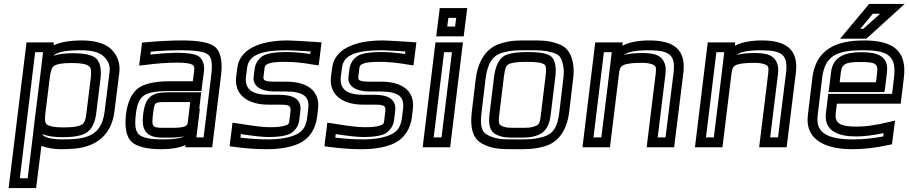

<svg xmlns="http://www.w3.org/2000/svg" viewBox="-20 -725 4628 978"><path d="M290 35C317 35 341 34 360 32C468 23 549 -37 563 -158L588 -357C593 -400 579 -442 549 -472C519 -503 465 -519 397 -519C338 -519 288 -511 253 -494L254 -509H229H140H115L112 -484L27 208L24 233H49H139H164L167 208L191 18C221 30 261 35 290 35ZM420 -147C416 -111 409 -97 396 -90C380 -81 353 -76 305 -76C259 -76 233 -81 220 -90C210 -97 207 -111 211 -147L233 -325C238 -367 245 -383 256 -390C271 -399 297 -404 345 -404C392 -404 418 -399 432 -389C443 -382 447 -366 442 -325L420 -147ZM185 -340C184 -335 184 -330 183 -325L161 -147C161 -145 161 -143 160 -142L147 -31L121 183H81L159 -459H199L196 -432L185 -340ZM470 -147 492 -325C498 -374 489 -415 464 -432C443 -447 402 -454 351 -454C311 -454 276 -450 252 -440C268 -459 309 -469 391 -469C452 -469 489 -458 511 -435C534 -411 542 -389 538 -357L513 -158C501 -61 454 -26 362 -17C344 -16 322 -15 296 -15C252 -15 202 -23 196 -42L195 -43C217 -32 254 -26 299 -26C351 -26 393 -33 417 -47C446 -63 465 -102 470 -147Z M1064 0 1106 -342C1114 -408 1105 -459 1078 -484C1052 -508 992 -519 909 -519C855 -519 794 -516 726 -510L703 -508L701 -485L692 -419L689 -391L718 -394C779 -402 833 -406 882 -406C925 -406 949 -402 961 -395C969 -390 971 -384 969 -363L962 -311H842C771 -311 714 -299 683 -275C650 -250 629 -202 622 -144C614 -78 623 -26 652 -1C679 23 732 35 802 35C851 35 894 28 925 14L924 25H949H1036H1061L1064 0ZM759 -141C768 -208 763 -205 835 -205H949L936 -98C933 -72 882 -74 830 -74H812C755 -74 752 -80 759 -141ZM709 -141C700 -64 723 -24 806 -24H824C849 -24 885 -23 917 -31C899 -20 865 -15 808 -15C744 -15 707 -23 688 -40C670 -56 665 -86 672 -144C678 -194 690 -221 710 -236C731 -253 770 -261 836 -261H981H1006L1009 -286L1019 -363C1023 -395 1012 -425 991 -439C972 -450 935 -456 888 -456C845 -456 798 -453 746 -447L748 -462C805 -467 856 -469 903 -469C982 -469 1025 -461 1042 -445C1058 -430 1063 -400 1056 -342L1017 -25H980L983 -46L998 -171H995L1002 -230L1005 -255H980H841C751 -255 720 -232 709 -141Z M1345 -192H1400C1450 -192 1463 -188 1460 -160L1454 -111C1452 -94 1450 -92 1437 -87C1419 -80 1393 -77 1354 -77C1324 -77 1271 -83 1193 -96L1164 -100L1161 -71L1152 -2L1150 20L1171 23C1229 31 1286 35 1339 35C1409 35 1469 24 1511 2C1557 -22 1588 -70 1595 -128L1600 -170C1611 -259 1549 -309 1439 -309H1383C1330 -309 1320 -315 1322 -333L1327 -374C1329 -390 1331 -393 1343 -399C1356 -406 1383 -410 1429 -410C1472 -410 1519 -406 1575 -396L1603 -392L1607 -421L1615 -486L1618 -509L1594 -511C1513 -516 1463 -519 1447 -519C1297 -519 1200 -471 1189 -380L1183 -335C1171 -237 1249 -192 1345 -192ZM1351 -242C1268 -242 1225 -267 1233 -335L1239 -380C1246 -441 1303 -469 1441 -469C1454 -469 1495 -467 1562 -463L1560 -450C1514 -457 1472 -460 1435 -460C1386 -460 1346 -454 1324 -443C1299 -430 1280 -402 1277 -374L1272 -333C1266 -286 1311 -259 1377 -259H1433C1527 -259 1558 -233 1550 -170L1545 -128C1539 -82 1524 -58 1493 -42C1457 -24 1410 -15 1345 -15C1300 -15 1254 -18 1205 -24L1207 -42C1272 -32 1319 -27 1348 -27C1390 -27 1425 -31 1449 -40C1478 -51 1500 -80 1504 -111L1510 -160C1518 -227 1462 -242 1406 -242H1351Z M1828 -192H1883C1933 -192 1946 -188 1943 -160L1937 -111C1935 -94 1933 -92 1920 -87C1902 -80 1876 -77 1837 -77C1807 -77 1754 -83 1676 -96L1647 -100L1644 -71L1635 -2L1633 20L1654 23C1712 31 1769 35 1822 35C1892 35 1952 24 1994 2C2040 -22 2071 -70 2078 -128L2083 -170C2094 -259 2032 -309 1922 -309H1866C1813 -309 1803 -315 1805 -333L1810 -374C1812 -390 1814 -393 1826 -399C1839 -406 1866 -410 1912 -410C1955 -410 2002 -406 2058 -396L2086 -392L2090 -421L2098 -486L2101 -509L2077 -511C1996 -516 1946 -519 1930 -519C1780 -519 1683 -471 1672 -380L1666 -335C1654 -237 1732 -192 1828 -192ZM1834 -242C1751 -242 1708 -267 1716 -335L1722 -380C1729 -441 1786 -469 1924 -469C1937 -469 1978 -467 2045 -463L2043 -450C1997 -457 1955 -460 1918 -460C1869 -460 1829 -454 1807 -443C1782 -430 1763 -402 1760 -374L1755 -333C1749 -286 1794 -259 1860 -259H1916C2010 -259 2041 -233 2033 -170L2028 -128C2022 -82 2007 -58 1976 -42C1940 -24 1893 -15 1828 -15C1783 -15 1737 -18 1688 -24L1690 -42C1755 -32 1802 -27 1831 -27C1873 -27 1908 -31 1932 -40C1961 -51 1983 -80 1987 -111L1993 -160C2001 -227 1945 -242 1889 -242H1834Z M2345 -565 2357 -659 2360 -684H2335H2245H2220L2217 -659L2205 -565L2202 -540H2227H2317H2342L2345 -565ZM2298 -590H2258L2264 -634H2304L2298 -590ZM2276 0 2335 -484 2338 -509H2313H2223H2198L2195 -484L2136 0L2133 25H2158H2248H2273L2276 0ZM2229 -25H2189L2242 -459H2282L2229 -25Z M2899 -321C2904 -355 2903 -386 2897 -410C2887 -457 2866 -489 2816 -504C2767 -520 2738 -519 2676 -519C2613 -519 2585 -520 2532 -504C2454 -482 2414 -410 2403 -321L2383 -153C2374 -78 2386 -17 2440 9C2492 35 2531 35 2608 35C2669 35 2700 35 2752 21C2828 0 2868 -66 2879 -153L2899 -321ZM2849 -321 2829 -153C2820 -77 2798 -42 2744 -27C2700 -15 2675 -15 2614 -15C2537 -15 2509 -15 2466 -36C2431 -53 2425 -86 2433 -153L2453 -321C2463 -400 2486 -441 2540 -457C2585 -469 2606 -469 2670 -469C2733 -469 2754 -469 2796 -457C2831 -446 2839 -433 2848 -394C2853 -374 2853 -351 2849 -321ZM2735 -140C2731 -103 2727 -91 2710 -84C2684 -73 2669 -74 2621 -74C2573 -74 2558 -73 2535 -84C2520 -91 2519 -103 2523 -140L2547 -336C2552 -377 2559 -392 2570 -397C2584 -406 2613 -410 2662 -410C2712 -410 2739 -406 2752 -397C2761 -392 2764 -377 2759 -336L2735 -140ZM2785 -140 2809 -336C2815 -385 2807 -425 2783 -441C2762 -454 2722 -460 2668 -460C2615 -460 2573 -454 2549 -441C2521 -425 2503 -385 2497 -336L2473 -140C2468 -97 2472 -56 2509 -39C2542 -23 2568 -24 2615 -24C2662 -24 2687 -23 2725 -39C2765 -56 2780 -97 2785 -140Z M3288 -519C3232 -519 3185 -510 3150 -492L3152 -509H3127H3037H3012L3009 -484L2950 0L2947 25H2972H3062H3087L3090 0L3133 -350C3136 -376 3141 -385 3153 -392C3168 -400 3197 -405 3248 -405C3269 -405 3284 -403 3297 -399C3321 -392 3324 -385 3320 -350L3277 0L3274 25H3299H3389H3414L3417 0L3461 -355C3475 -474 3410 -519 3288 -519ZM3083 -350 3077 -300 3043 -25H3003L3056 -459H3096L3092 -425L3083 -350ZM3282 -469C3389 -469 3422 -447 3411 -355L3370 -25H3330L3370 -350C3376 -398 3359 -435 3316 -448C3300 -452 3278 -455 3254 -455C3215 -455 3183 -452 3158 -445C3179 -461 3217 -469 3282 -469Z M3861 -519C3805 -519 3758 -510 3723 -492L3725 -509H3700H3610H3585L3582 -484L3523 0L3520 25H3545H3635H3660L3663 0L3706 -350C3709 -376 3714 -385 3726 -392C3741 -400 3770 -405 3821 -405C3842 -405 3857 -403 3870 -399C3894 -392 3897 -385 3893 -350L3850 0L3847 25H3872H3962H3987L3990 0L4034 -355C4048 -474 3983 -519 3861 -519ZM3656 -350 3650 -300 3616 -25H3576L3629 -459H3669L3665 -425L3656 -350ZM3855 -469C3962 -469 3995 -447 3984 -355L3943 -25H3903L3943 -350C3949 -398 3932 -435 3889 -448C3873 -452 3851 -455 3827 -455C3788 -455 3756 -452 3731 -445C3752 -461 3790 -469 3855 -469Z M4381 -519C4239 -519 4136 -474 4118 -329L4095 -138C4081 -26 4165 35 4321 35C4379 35 4441 28 4504 14L4524 10L4526 -10L4535 -79L4539 -111L4506 -103C4443 -88 4391 -80 4347 -80C4268 -80 4230 -92 4237 -149L4243 -197H4543H4568L4571 -222L4584 -329C4602 -473 4520 -519 4381 -519ZM4375 -469C4501 -469 4548 -443 4534 -329L4524 -247H4224H4199L4196 -222L4187 -149C4176 -54 4255 -30 4341 -30C4381 -30 4428 -36 4481 -47L4479 -30C4426 -20 4376 -15 4327 -15C4186 -15 4134 -53 4145 -138L4168 -329C4182 -442 4243 -469 4375 -469ZM4362 -409C4432 -409 4454 -404 4448 -357L4442 -306H4257L4263 -357C4269 -403 4294 -409 4362 -409ZM4368 -459C4295 -459 4223 -443 4213 -357L4204 -281L4200 -256H4225H4460H4485L4489 -281L4498 -357C4508 -443 4444 -459 4368 -459ZM4529 -705H4420H4407L4398 -694L4292 -567L4259 -528H4308H4382H4392L4401 -535L4541 -662L4588 -705H4529ZM4463 -655 4377 -578H4362L4426 -655H4463Z"/></svg>

Font: Gamestation Text Outline
Style: Italic
Weight: 400
Designer: Jonas Hecksher
Foundry: Jonas Hecksher, Playtypeª, e-types AS
Version: Version 1.003